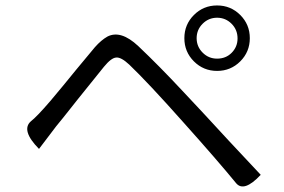

<svg xmlns="http://www.w3.org/2000/svg" viewBox="-20 -738 1040 704"><path d="M776 -523Q808 -523 829 -544Q851 -566 851 -597Q851 -629 829 -651Q807 -673 776 -673Q745 -673 723 -651Q701 -629 701 -598Q701 -567 723 -545Q745 -523 776 -523ZM691 -513Q656 -548 656 -598Q656 -648 691 -683Q726 -718 776 -718Q826 -718 861 -683Q896 -648 896 -598Q896 -548 861 -513Q826 -478 776 -478Q726 -478 691 -513ZM123 -192Q56 -260 93 -293Q115 -310 164 -367Q213 -425 259 -482Q306 -539 328 -565Q351 -591 374 -604Q423 -629 487 -569Q564 -496 647 -407Q730 -319 818 -223Q907 -128 936 -97Q875 -32 846 -66Q779 -148 651 -291Q523 -435 454 -501Q424 -529 406 -527Q388 -526 361 -493Q334 -460 266 -375Q199 -290 186 -275Q174 -260 123 -192Z"/></svg>

Font: Swei Half Moon CJK TC
Style: DemiLight
Weight: 350
Version: Version 2.125